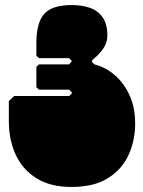

<svg xmlns="http://www.w3.org/2000/svg" viewBox="-20 -730 565 760"><path d="M263 10Q180 10 125 -24Q70 -58 42.5 -117Q15 -176 15 -250V-330L36 -350H254L264 -360V-365L254 -375H134L124 -385V-465L134 -475H253L263 -485V-490L253 -500H134L124 -510V-560Q124 -640 155 -675Q186 -710 265 -710Q303 -710 334.5 -699.5Q366 -689 385.5 -662.5Q405 -636 405 -589Q405 -561 388.5 -537.5Q372 -514 354 -500L344 -490V-485L354 -475Q398 -464 434.5 -432.5Q471 -401 493 -352.5Q515 -304 515 -241Q515 -175 489.5 -118Q464 -61 408.5 -25.5Q353 10 263 10Z"/></svg>

Font: GTL001
Style: Regular
Weight: 400
Designer: Eli Heuer
Foundry: GTL Type Label
Version: Version 0.100; ttfautohint (v1.8.4.7-5d5b)